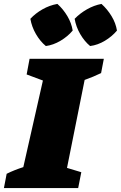

<svg xmlns="http://www.w3.org/2000/svg" viewBox="-63 -960 617 980"><path d="M-43 0 -29 -73Q-9 -83 12.5 -91.5Q34 -100 56 -107L156 -549L73 -580L88 -660H467L453 -587Q414 -568 369 -552L279 -103L352 -81L336 0ZM230 -940Q260 -913 281 -877.5Q302 -842 308 -804Q283 -774 246 -752Q209 -730 171 -725Q142 -749 120.5 -786Q99 -823 92 -864Q118 -892 154 -912.5Q190 -933 230 -940ZM455 -940Q485 -913 506.5 -877.5Q528 -842 534 -804Q509 -774 472.5 -752Q436 -730 397 -725Q368 -749 346.5 -786Q325 -823 318 -864Q345 -892 381 -912.5Q417 -933 455 -940Z"/></svg>

Font: Piazzolla SC Black
Style: Italic
Weight: 900
Italic angle: -11.3°
Designer: Juan Pablo del Peral
Foundry: Huerta Tipografica
Version: Version 1.330